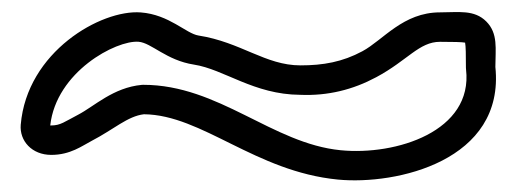

<svg xmlns="http://www.w3.org/2000/svg" viewBox="-20 -637 882 326"><path d="M15.2 -425.1C13 -397.9 34 -374 67.1 -374C99.6 -374 119.6 -389.5 135.6 -397.8C173.4 -417.4 196.7 -439.8 224.4 -443C323.3 -442 413.1 -345.8 553.7 -332.1C652.9 -322.5 837.6 -363.9 821.1 -523.4C821.2 -554 826 -580.1 805.7 -600.5C785.2 -621 758.8 -616 727.1 -616C664.3 -616 630.6 -569 595.3 -550C561.5 -531.8 528.7 -526 490.1 -526C430.6 -526 389 -565.5 317 -576.7C295.9 -580 267.4 -612.2 219.1 -615.9C151.6 -621.1 25.6 -549.1 15.2 -425.1ZM65.3 -424C75.4 -515 177.1 -569 215.2 -566.1C237.2 -564.4 262.2 -534.6 309.3 -527.3C360.5 -519.4 410.8 -476.5 489.6 -476C536.6 -474 579.3 -484.7 619 -506C672.3 -534.6 691.6 -566 727.1 -566C749.6 -566 764.7 -565.6 769.7 -564.6C770.9 -558.5 771.1 -544.1 771.1 -522C771.1 -521.1 771.2 -519.8 771.3 -519.1C783.5 -414 652.5 -372.7 558.6 -381.9C442.2 -393.2 351.9 -493 223.1 -493C222.4 -493 221.4 -492.9 220.8 -492.9C172.2 -488.4 140 -456.4 112.6 -442.2C89.7 -430.3 82.7 -424 67.1 -424C66.2 -424 65.3 -424 65.3 -424Z"/></svg>

Font: Rocketfuel
Style: Regular
Weight: 400
Designer: Mew Too
Foundry: Cannot Into Space Fonts.
Version: Version 0.27